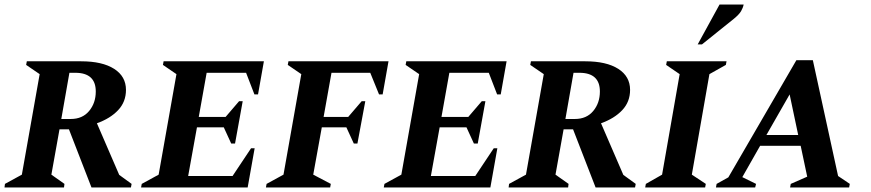

<svg xmlns="http://www.w3.org/2000/svg" viewBox="-34 -832 3864 852"><path d="M-14 0 -12 -16 63 -57 142 -503 82 -544 85 -560H326Q420 -560 472.5 -526.5Q525 -493 525 -433Q525 -380 490 -343Q455 -306 396 -285L495 -56L550 -16L547 0H372L272 -258H230L194 -57L252 -16L250 0ZM300 -509H274L238 -304H280Q332 -304 361.5 -339.5Q391 -375 391 -426Q391 -509 300 -509Z M592 0 595 -16 670 -57 749 -503 689 -544 692 -560H1137L1111 -413H1095L1058 -509H883L848 -313H967L1027 -383H1043L1009 -195H992L959 -267H840L801 -51H998L1080 -174H1096L1065 0Z M1146 0 1149 -16 1224 -57 1303 -503 1243 -544 1246 -560H1690L1664 -413H1648L1609 -509H1437L1402 -313H1511L1571 -383H1587L1552 -195H1536L1503 -267H1394L1356 -57L1434 -16L1431 0Z M1669 0 1672 -16 1747 -57 1826 -503 1766 -544 1769 -560H2214L2188 -413H2172L2135 -509H1960L1925 -313H2044L2104 -383H2120L2086 -195H2069L2036 -267H1917L1878 -51H2075L2157 -174H2173L2142 0Z M2223 0 2225 -16 2300 -57 2379 -503 2319 -544 2322 -560H2563Q2657 -560 2709.5 -526.5Q2762 -493 2762 -433Q2762 -380 2727 -343Q2692 -306 2633 -285L2732 -56L2787 -16L2784 0H2609L2509 -258H2467L2431 -57L2489 -16L2487 0ZM2537 -509H2511L2475 -304H2517Q2569 -304 2598.5 -339.5Q2628 -375 2628 -426Q2628 -509 2537 -509Z M2829 0 2832 -16 2904 -57 2982 -503 2922 -544 2925 -560H3190L3187 -544L3114 -503L3036 -57L3098 -16L3095 0ZM3062 -635 3159 -812H3266Q3263 -797 3254.5 -782.5Q3246 -768 3223 -749L3081 -635Z M3143 0 3146 -16 3198 -45 3500 -565H3573L3685 -51L3737 -16L3734 0H3472L3475 -16L3548 -48L3519 -185H3339L3260 -46L3321 -16L3317 0ZM3367 -233H3508L3470 -413Z"/></svg>

Font: Spectral SC
Style: Bold Italic
Weight: 700
Italic angle: -10°
Designer: Jean-Baptiste Levee
Foundry: Production Type
Version: Version 2.001